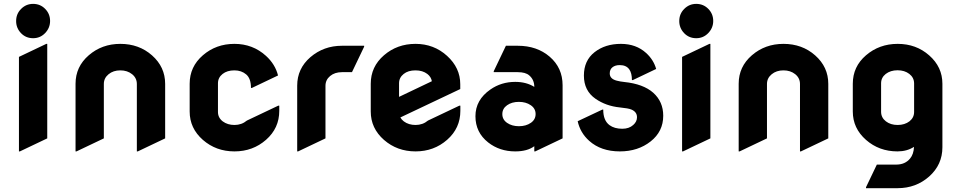

<svg xmlns="http://www.w3.org/2000/svg" viewBox="-20 -774 4967 994"><path d="M83 9.8H78.1V-479.5L219.7 -546.9H224.6V-57.6ZM151.4 -753.9Q188.5 -753.9 213.9 -728Q239.3 -702.1 239.3 -665.5Q239.3 -629.4 213.4 -602.5Q188 -576.2 151.4 -576.2Q113.8 -576.2 88.6 -602.5Q63.5 -628.9 63.5 -665Q63.5 -702.1 88.9 -727.5Q114.7 -753.9 151.4 -753.9Z M376 9.8H371.1V-340.3Q371.1 -428.7 439.5 -487.8Q507.8 -546.9 603 -546.9Q699.7 -546.9 767.1 -487.3Q835 -427.2 835 -339.8V-57.6L693.4 9.8H688.5V-338.9Q688.5 -370.1 663.8 -389.9Q639.2 -409.7 602.8 -409.7Q566.4 -409.7 542 -389.6Q517.6 -369.6 517.6 -339.4V-57.6Z M1030.3 -49.8Q961.9 -109.9 961.9 -196.8V-340.3Q961.9 -428.7 1030.3 -487.8Q1098.6 -546.9 1193.6 -546.9Q1288.6 -546.9 1356.9 -484.9Q1404.8 -441.4 1419.4 -383.3L1284.2 -318.8H1279.3Q1279.3 -367.7 1254.6 -388.7Q1230 -409.7 1193.4 -409.7Q1155.8 -409.7 1132.3 -391.1Q1108.4 -372.1 1108.4 -342.8V-194.3Q1108.4 -164.6 1133.3 -145.5Q1158.2 -127 1193.8 -127Q1231 -127 1258.3 -149.9L1420.9 -227.1H1425.8V-200.2Q1425.8 -110.4 1357.4 -50.3Q1289.1 9.8 1193.8 9.8Q1098.6 9.8 1030.3 -49.8Z M1523.4 9.8H1518.6V-330.6Q1518.6 -418.9 1586.9 -478Q1655.8 -537.1 1750.5 -537.1H1865.2V-532.2L1802.2 -400.4H1750.5Q1712.9 -400.4 1689 -380.4Q1665 -360.4 1665 -329.6V-57.6Z M1967.8 -49.8Q1899.4 -109.9 1899.4 -196.8V-340.3Q1899.4 -428.7 1967.8 -487.8Q2036.1 -546.9 2131.1 -546.9Q2226.1 -546.9 2294.4 -484.9Q2362.8 -422.9 2362.8 -337.9V-313L2052.7 -166Q2059.1 -154.3 2070.8 -145.5Q2095.7 -127 2131.3 -127Q2168.5 -127 2195.8 -149.9L2358.4 -227.1H2363.3V-200.2Q2363.3 -110.4 2294.9 -50.3Q2226.6 9.8 2131.3 9.8Q2036.1 9.8 1967.8 -49.8ZM2045.9 -272.5 2215.8 -353.5Q2211.9 -376 2192.4 -391.1Q2168 -409.7 2130.9 -409.7Q2092.8 -409.7 2069.8 -391.1Q2045.9 -372.1 2045.9 -342.8Z M2728.5 -138.2Q2752.9 -155.3 2752.9 -183.6Q2752.9 -212.4 2727.5 -229.5Q2702.6 -246.6 2666.3 -246.6Q2629.9 -246.6 2605.2 -229.2Q2580.6 -211.9 2580.6 -183.3Q2580.6 -154.8 2605.5 -137.7Q2630.4 -120.6 2666.7 -120.6Q2703.1 -120.6 2728.5 -138.2ZM2751 9.8H2746.1V-17.1Q2710 9.8 2647.5 9.8Q2566.4 9.8 2507.3 -36.6Q2441.4 -88.4 2441.4 -172.4Q2441.4 -256.8 2518.6 -310.5Q2575.2 -350.1 2647.5 -350.1Q2704.6 -350.1 2746.1 -324.2Q2746.1 -361.3 2719.7 -383.8Q2700.7 -400.4 2660.6 -400.4H2536.1V-405.3L2599.1 -537.1H2660.6Q2759.8 -537.1 2825.7 -480.5Q2892.6 -422.9 2892.6 -332.5V-57.6Z M3189 9.8Q3091.3 9.8 3030.3 -44.9Q2983.9 -86.4 2970.7 -146.5L3098.1 -206.5H3103Q3103 -149.9 3135.7 -126Q3161.1 -107.4 3201.7 -107.4Q3236.8 -107.4 3258.3 -127Q3277.8 -144 3277.8 -167Q3277.8 -194.8 3248.5 -207Q3233.9 -213.4 3189 -217.8Q3117.2 -225.1 3063 -262.7Q3002.9 -304.2 3002.9 -382.8Q3002.9 -460.4 3057.9 -503.7Q3112.8 -546.9 3194.3 -546.9Q3273.4 -546.9 3325.2 -499.5Q3363.8 -464.4 3377 -417L3256.3 -359.4H3251.5Q3251.5 -395 3238.3 -414.1Q3222.7 -437 3188.5 -437Q3165 -437 3150.9 -425.8Q3136.7 -414.6 3136.7 -394Q3136.7 -365.7 3172.9 -356.4Q3191.4 -351.6 3211.4 -349.6Q3310.5 -339.4 3361.8 -293.9Q3413.6 -247.6 3413.6 -174.8Q3413.6 -93.3 3348.6 -42Q3283.2 9.8 3189 9.8Z M3516.1 9.8H3511.2V-479.5L3652.8 -546.9H3657.7V-57.6ZM3584.5 -753.9Q3621.6 -753.9 3647 -728Q3672.4 -702.1 3672.4 -665.5Q3672.4 -629.4 3646.5 -602.5Q3621.1 -576.2 3584.5 -576.2Q3546.9 -576.2 3521.7 -602.5Q3496.6 -628.9 3496.6 -665Q3496.6 -702.1 3522 -727.5Q3547.9 -753.9 3584.5 -753.9Z M3809.1 9.8H3804.2V-340.3Q3804.2 -428.7 3872.6 -487.8Q3940.9 -546.9 4036.1 -546.9Q4132.8 -546.9 4200.2 -487.3Q4268.1 -427.2 4268.1 -339.8V-57.6L4126.5 9.8H4121.6V-338.9Q4121.6 -370.1 4096.9 -389.9Q4072.3 -409.7 4035.9 -409.7Q3999.5 -409.7 3975.1 -389.6Q3950.7 -369.6 3950.7 -339.4V-57.6Z M4688.5 -146Q4712.4 -165 4712.4 -194.3V-342.8Q4711.9 -372.6 4687.5 -391.4Q4663.1 -410.2 4626.7 -410.2Q4590.3 -410.2 4565.4 -391.1Q4541.5 -372.1 4541.5 -342.8V-194.3Q4542 -164.6 4566.4 -145.8Q4590.8 -127 4627.2 -127Q4663.6 -127 4688.5 -146ZM4463.4 200.2V195.3L4519.5 78.1H4620.1Q4665.5 78.1 4691.4 46.9Q4710 24.9 4711.9 -13.7Q4675.3 9.8 4626.5 9.8Q4531.2 9.8 4463.4 -49.8Q4395 -109.9 4395 -196.8V-340.3Q4395 -429.2 4463.4 -487.8Q4532.2 -546.9 4627.4 -546.9Q4723.1 -546.9 4790.5 -487.3Q4858.9 -427.2 4858.9 -340.3V-11.7Q4858.9 78.6 4790.5 139.6Q4722.2 200.2 4627 200.2Z"/></svg>

Font: Nova Round
Style: Bold
Weight: 700
Designer: Wojciech Kalinowski "wmk69" (wmk69@o2.pl)
Foundry: Wojciech Kalinowski "wmk69" (wmk69@o2.pl)
Version: Version 3.1.0; 2021-05-23